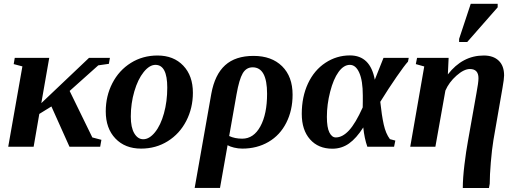

<svg xmlns="http://www.w3.org/2000/svg" viewBox="-20 -758 2668 992"><path d="M547.9 -459 542.5 -428.2 487.8 -420.4 339.8 -288.1 457 -47.9 503.9 -35.6 497.6 0H338.9L245.6 -208L183.1 -169.4L153.8 0H22.5L95.7 -415L50.8 -426.8L56.2 -459H234.4L193.4 -225.1L439.9 -459Z M844.2 -305.2Q844.2 -422.9 783.2 -422.9Q752.4 -422.9 722.4 -385.7Q692.4 -348.6 674.1 -286.1Q655.8 -223.6 655.8 -155.8Q655.8 -99.6 673.8 -69.1Q691.9 -38.6 720.2 -38.6Q751.5 -38.6 780.8 -74.7Q810.1 -110.8 827.1 -172.4Q844.2 -233.9 844.2 -305.2ZM709 9.8Q626 9.8 576.2 -42.5Q526.4 -94.7 526.4 -182.6Q526.4 -261.7 560.5 -328.1Q594.7 -394.5 656 -432.9Q717.3 -471.2 793.9 -471.2Q877 -471.2 926.8 -418.9Q976.6 -366.7 976.6 -278.8Q976.6 -199.7 942.4 -133.3Q908.2 -66.9 846.9 -28.6Q785.6 9.8 709 9.8Z M1231.9 9.8Q1210.4 9.8 1189.2 4.6Q1168 -0.5 1155.8 -7.8L1116.7 212.9H985.8L1071.8 -273.9Q1089.8 -372.6 1143.1 -420.9Q1196.3 -469.2 1290 -469.2Q1383.3 -469.2 1437.5 -415.8Q1491.7 -362.3 1491.7 -268.6Q1491.7 -188 1459.2 -123.8Q1426.8 -59.6 1367.4 -24.9Q1308.1 9.8 1231.9 9.8ZM1231.4 -41.5Q1290.5 -41.5 1325.2 -105Q1359.9 -168.5 1359.9 -273.9Q1359.9 -410.2 1285.2 -410.2Q1252.4 -410.2 1234.1 -379.2Q1215.8 -348.1 1202.1 -270.5L1164.1 -55.2Q1193.4 -41.5 1231.4 -41.5Z M2022.5 -31.7 2016.1 0H1877.9Q1862.8 -42.5 1856.9 -99.6Q1821.3 -43.5 1783.2 -16.6Q1745.1 10.3 1697.3 10.3Q1624.5 10.3 1581.8 -38.1Q1539.1 -86.4 1539.1 -169.4Q1539.1 -257.8 1571.3 -326.7Q1603.5 -395.5 1661.4 -433.6Q1719.2 -471.7 1788.1 -471.7Q1893.1 -471.7 1916.5 -346.2L1961.4 -459H2091.8L2087.9 -439.5Q2069.8 -419.9 2029.1 -361.1Q1988.3 -302.2 1944.8 -231.9Q1952.1 -162.1 1962.6 -114.7Q1973.1 -67.4 1994.6 -39.1ZM1854.5 -264.6Q1854.5 -340.8 1836.4 -381.8Q1818.4 -422.9 1787.6 -422.9Q1755.9 -422.9 1729.2 -386.2Q1702.6 -349.6 1685.8 -283.9Q1668.9 -218.3 1668.9 -154.3Q1668.9 -99.1 1681.9 -73.5Q1694.8 -47.9 1714.8 -47.9Q1749.5 -47.9 1783.2 -84.2Q1816.9 -120.6 1854 -203.1L1854.5 -235.4Z M2479.5 -471.2Q2528.8 -471.2 2556.6 -444.6Q2584.5 -418 2584.5 -368.2Q2584.5 -350.1 2576.2 -303.7L2529.3 -33.7Q2521.5 13.7 2515.9 80.6Q2510.3 147.5 2510.3 191.4L2506.3 213.4H2371.1Q2371.1 163.6 2379.6 93Q2388.2 22.5 2397.5 -27.8L2441.9 -277.8Q2452.1 -331.5 2452.1 -354Q2452.1 -401.4 2407.7 -401.4Q2377 -401.4 2338.4 -367.2Q2299.8 -333 2281.2 -290L2229.5 0H2099.6L2171.9 -414.6L2128.4 -426.8L2134.8 -459H2297.9L2293.9 -373.5Q2369.6 -471.2 2479.5 -471.2ZM2352.1 -541V-557.1L2412.1 -738.3H2551.3V-720.2L2394 -541Z"/></svg>

Font: Liberation Serif
Style: Bold Italic
Weight: 700
Italic angle: -16.333°
Designer: Steve Matteson
Foundry: Ascender Corporation
Version: Version 2.1.5